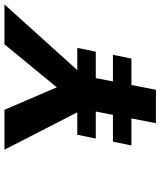

<svg xmlns="http://www.w3.org/2000/svg" viewBox="51 -771 720 862"><g transform="rotate(-90 411.0 -340.0)"><path d="M352 -325 170 -680H349L450 -445L643 -680H822L502 -325L439 0H289ZM237 -353H627L610 -270H220ZM206 -193H596L579 -110H189Z"/></g></svg>

Font: Teachers[wght] Italic
Style: Regular
Weight: 400
Designer: Alfredo Marco Pradil & Chank Diesel
Version: Version 1.000;Glyphs 3.1.2 (3151)